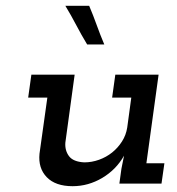

<svg xmlns="http://www.w3.org/2000/svg" viewBox="-20 -632 610 661"><path d="M391 0 398 -51 407 -96Q380 -48 332 -19.5Q284 9 230 9Q171 9 141 -22Q111 -53 116 -103L143 -296H77L88 -375H237L205 -141Q203 -114 217.5 -94.5Q232 -75 270 -73Q296 -73 321 -82Q346 -91 366 -107Q386 -123 400 -145Q414 -167 418 -193L432 -296H366L377 -375H526L484 -70H546L536 0ZM287 -612Q301 -579 313 -545.5Q325 -512 339 -479H280Q260 -512 242.5 -545.5Q225 -579 205 -612Z"/></svg>

Font: Josefin Slab
Style: Bold Italic
Weight: 700
Italic angle: -12°
Designer: Santiago Orozco
Foundry: Typemade
Version: Version 2.000